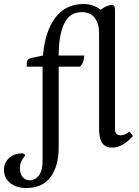

<svg xmlns="http://www.w3.org/2000/svg" viewBox="-115 -729 701 965"><path d="M-95 124Q-95 89 -69.5 65.5Q-44 42 -6 42Q11 42 11 52Q11 54 3.5 63.5Q-4 73 -9.5 85.5Q-15 98 -15 117Q-15 145 -1 161Q13 177 35 177Q62 177 80.5 152.5Q99 128 99 82V-394H19Q19 -418 22.5 -425.5Q26 -433 40 -437L101 -450Q111 -571 163 -640Q215 -709 306 -709Q352 -709 391 -680Q405 -691 420.5 -697.5Q436 -704 445 -704Q457 -704 460 -697.5Q463 -691 463 -676V-80Q463 -49 491 -49Q514 -49 536 -68L553 -45Q529 -18 502 -2.5Q475 13 452 13Q415 13 399 -9.5Q383 -32 383 -83V-563Q383 -610 361 -639Q339 -668 295 -668Q235 -668 207.5 -610.5Q180 -553 180 -450H308Q308 -431 302 -416Q296 -401 286 -394H180V12Q180 106 139 161Q98 216 17 216Q-32 216 -63.5 191Q-95 166 -95 124Z"/></svg>

Font: Kurale
Style: Regular
Weight: 400
Designer: Eduardo Rodriguez Tunni
Foundry: Eduardo Rodriguez Tunni
Version: Version 2.000